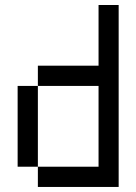

<svg xmlns="http://www.w3.org/2000/svg" viewBox="-20 -740 540 760"><path d="M129.9 -80.1H49.8V-399.9H129.9ZM370.1 -720.2H449.7V0H129.9V-80.1H370.1V-399.9H129.9V-480H370.1Z"/></svg>

Font: W95FA
Style: Regular
Weight: 400
Designer: FontsArena.com
Foundry: Alina Sava
Version: Version 1.002;Fontself Maker 3.4.0